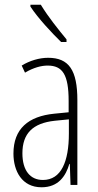

<svg xmlns="http://www.w3.org/2000/svg" viewBox="-20 -784 416 814"><path d="M153 -764H109V-756C141 -707 201 -643 239 -606H262V-617C226 -661 186 -710 153 -764ZM184 -539C147 -539 106 -527 72 -506L86 -476C123 -498 156 -506 182 -506C245 -506 271 -468 271 -356V-308L210 -302C100 -291 37 -238 37 -133C37 -59 73 10 156 10C228 10 259 -38 274 -89H276L279 0H308V-359C308 -487 272 -539 184 -539ZM212 -272 272 -278V-218C272 -100 240 -21 162 -21C108 -21 75 -61 75 -134C75 -218 119 -262 212 -272Z"/></svg>

Font: Noto Sans Gurmukhi UI ExtraCondensed ExtraLight
Style: Regular
Weight: 200
Width: 2
Designer: Jelle Bosma - Monotype Design Team
Foundry: Monotype Imaging Inc.
Version: Version 2.004